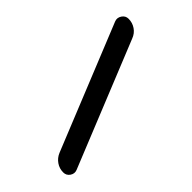

<svg xmlns="http://www.w3.org/2000/svg" viewBox="-228 -822 955 955"><g transform="rotate(45 250.0 -344.5)"><path d="M174.8 -673.8 441.4 -15.6Q449.2 3.9 437 22Q424.8 40 403.3 40Q376 40 354 24.9Q332 9.8 321.3 -15.6L54.7 -673.8Q46.9 -693.4 59.1 -711.9Q71.3 -730.5 92.8 -730.5Q120.1 -730.5 142.6 -715.3Q165 -700.2 174.8 -673.8Z"/></g></svg>

Font: Rounded-X Mgen+ 1m bold
Style: Bold
Weight: 700
Designer: [Source Han Sans]
Ryoko NISHIZUKA  (kana & ideographs); Paul D. Hunt (Latin, Greek & Cyrillic); Wenlong ZHANG  (bopomofo
Version: Version 1.059.20150602